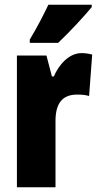

<svg xmlns="http://www.w3.org/2000/svg" viewBox="-20 -786 415 806"><path d="M365 -756V-766H183C162 -722 137 -673 105 -620V-606H224C274 -653 337 -722 365 -756ZM322 -563C267 -563 225 -510 206 -465H198L175 -553H51V0H213V-278C213 -350 240 -389 304 -389C325 -389 341 -387 354 -383L367 -557C347 -562 335 -563 322 -563Z"/></svg>

Font: Noto Sans Lao ExtraCondensed Black
Style: Regular
Weight: 900
Width: 2
Designer: Monotype Design Team
Foundry: Monotype Imaging Inc.
Version: Version 2.003